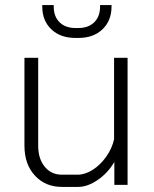

<svg xmlns="http://www.w3.org/2000/svg" viewBox="-20 -726 603 754"><path d="M76 -154V-499H130V-153Q130 -103 155.5 -71.5Q181 -40 223 -40H285Q314 -40 344 -59Q374 -78 397 -110.5Q420 -143 428 -179V-499H481V0H429V-90Q404 -47 364 -19.5Q324 8 287 8H223Q158 8 117 -36.5Q76 -81 76 -154ZM146 -700V-706H191V-700Q191 -661 214 -638.5Q237 -616 276 -616H288Q327 -616 350 -638.5Q373 -661 373 -700V-706H418V-700Q418 -645 382.5 -611Q347 -577 288 -577H276Q217 -577 181.5 -611Q146 -645 146 -700Z"/></svg>

Font: Bai Jamjuree Light
Style: Regular
Weight: 300
Designer: Katatrad Aksorn Co.,Ltd.
Foundry: Cadson Demak Co.,Ltd.
Version: Version 1.000; ttfautohint (v1.6)